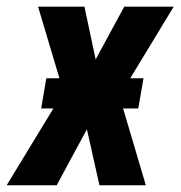

<svg xmlns="http://www.w3.org/2000/svg" viewBox="-53 -548 534 568"><path d="M196.8 -528.3 230 -372.1 314.5 -528.3H460.9L300.3 -263.7L378.4 0H241.2L204.1 -165.5L114.7 0H-33.2L134.8 -276.4L59.6 -528.3ZM371.6 -316.4 356 -227.1H68.8L84 -316.4Z"/></svg>

Font: Roboto Condensed
Style: Bold Italic
Weight: 700
Italic angle: -12°
Designer: Christian Robertson
Foundry: Google
Version: Version 3.0